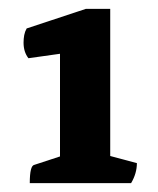

<svg xmlns="http://www.w3.org/2000/svg" viewBox="-20 -763 356 432"><path d="M47 -351Q47 -390 57 -392L115 -411V-642L44 -632Q33 -646 33 -667Q33 -676 34.5 -684Q36 -692 40 -699L173 -743H228V-412L288 -396Q288 -373 275 -351Z"/></svg>

Font: Petrona
Style: Bold
Weight: 700
Designer: Ringo R. Seeber
Foundry: Ringo R. Seeber
Version: Version 2.001; ttfautohint (v1.8.3)